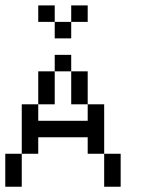

<svg xmlns="http://www.w3.org/2000/svg" viewBox="-20 -708 540 728"><path d="M187.5 -437.5V-500H250V-437.5ZM125 -375V-437.5H187.5V-375ZM125 -312.5V-375H187.5V-312.5ZM250 -375V-437.5H312.5V-375ZM250 -312.5V-375H312.5V-312.5ZM312.5 -250V-312.5H375V-250ZM312.5 -125V-187.5H375V-125ZM62.5 -250V-312.5H125V-250ZM62.5 -187.5V-250H125V-187.5ZM62.5 -125V-187.5H125V-125ZM0 -62.5V-125H62.5V-62.5ZM0 0V-62.5H62.5V0ZM375 -62.5V-125H437.5V-62.5ZM375 0V-62.5H437.5V0ZM125 -187.5V-250H187.5V-187.5ZM187.5 -187.5V-250H250V-187.5ZM250 -187.5V-250H312.5V-187.5ZM312.5 -187.5V-250H375V-187.5ZM125 -625V-687.5H187.5V-625ZM187.5 -562.5V-625H250V-562.5ZM250 -625V-687.5H312.5V-625Z"/></svg>

Font: AprilSans
Style: Regular
Weight: 400
Designer: typesprite
Version: Version 1.001;PS 001.001;hotconv 1.0.88;makeotf.lib2.5.64775